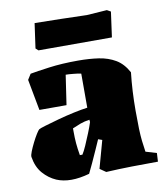

<svg xmlns="http://www.w3.org/2000/svg" viewBox="-78 -738 708 816"><g transform="rotate(-10 275.5 -330.0)"><path d="M243 0Q158 24 101 0Q69 -14 45 -41.5Q21 -69 14 -113Q13 -120 19.5 -136.5Q26 -153 35.5 -172Q45 -191 54 -205.5Q63 -220 67 -223Q71 -226 96 -233.5Q121 -241 155.5 -250.5Q190 -260 225 -267.5Q260 -275 284 -278V-425Q273 -428 250 -430Q241 -431 232.5 -431.5Q224 -432 218 -432L199 -304H82L57 -438L72 -462Q99 -467 154.5 -474.5Q210 -482 280 -482Q329 -482 369 -476Q409 -470 440.5 -451.5Q472 -433 493 -394Q484 -315 484 -230Q484 -182 485 -152Q486 -122 488.5 -99.5Q491 -77 495 -51L542 -37L540 0Q485 0 428 1Q371 2 316 5L290 -13L323 -132L306 -138Q299 -122 287 -95Q275 -68 263 -42Q251 -16 243 0ZM218 -85H229Q237 -97 247.5 -121Q258 -145 268.5 -171Q279 -197 285 -216L284 -226Q262 -223 244.5 -216.5Q227 -210 209 -202V-191Q209 -160 211 -137Q213 -114 218 -85ZM122 -554 111 -564 126 -671Q182 -670 238.5 -669Q295 -668 351 -666L438 -672L454 -663L439 -554Z"/></g></svg>

Font: Labrada Black
Style: Regular
Weight: 900
Designer: Mercedes Jáuregui
Foundry: Omnibus-Type Team
Version: Version 1.000; ttfautohint (v1.8.4.7-5d5b)